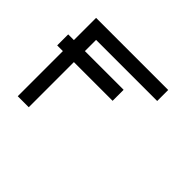

<svg xmlns="http://www.w3.org/2000/svg" viewBox="-100 -633 740 740"><g transform="rotate(45 270.0 -262.5)"><path d="M26 -325V-355H57V-476H450V-416H117V-355H328V-325V-295H117V-49H57V-295H26Z"/></g></svg>

Font: 3270 Nerd Font Mono
Style: Regular
Weight: 400
Monospace: yes
Version: Version 3.0.1;Nerd Fonts 3.0.0